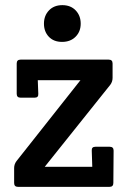

<svg xmlns="http://www.w3.org/2000/svg" viewBox="-20 -727 492 747"><path d="M422 -141 421 -15Q421 0 406 0H50Q35 0 35 -15V-73Q35 -88 44 -100L293 -415H127L129 -362Q130 -347 115 -347H60Q45 -347 45 -362V-480Q45 -495 60 -495H403Q418 -495 418 -480V-424Q418 -409 409 -397L154 -78H339L337 -141Q336 -156 351 -156H407Q422 -156 422 -141ZM170 -584Q151 -604 151 -635Q151 -666 170.5 -686.5Q190 -707 222.5 -707Q255 -707 274.5 -686.5Q294 -666 294 -635Q294 -604 274 -584Q254 -564 221.5 -564Q189 -564 170 -584Z"/></svg>

Font: Crete Round
Style: Regular
Weight: 400
Designer: Veronika Burian
Foundry: TypeTogether
Version: Version 1.001